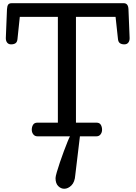

<svg xmlns="http://www.w3.org/2000/svg" viewBox="-20 -857 852 1207"><path d="M215.8 0Q198.7 0 189.2 -12.5Q179.7 -24.9 179.7 -41Q179.7 -59.6 188 -72.8Q196.3 -85.9 214.8 -85.9H343.8V-751H104.5L89.8 -610.8Q87.9 -592.3 77.4 -585.2Q66.9 -578.1 49.8 -578.1Q33.7 -578.1 25.1 -588.9Q16.6 -599.6 16.6 -617.2L23.9 -798.8Q24.9 -817.9 31 -827.4Q37.1 -836.9 53.7 -836.9H757.8Q786.1 -836.9 787.6 -798.8L794.9 -617.2Q794.9 -599.6 786.4 -588.9Q777.8 -578.1 761.7 -578.1Q744.6 -578.1 734.1 -585.4Q723.6 -592.8 721.7 -610.8L706.5 -751H457.5V-85.9H586.9Q605.5 -85.9 613.5 -72.8Q621.6 -59.6 621.6 -41Q621.6 -24.9 612.3 -12.5Q603 0 585.9 0ZM383.8 329.6Q362.8 329.6 345.9 312.7Q329.1 295.9 329.1 262.7Q329.1 252.9 336.9 225.8Q344.7 198.7 356.7 163.3Q368.7 127.9 381.6 93.3Q394.5 58.6 405 33Q415.5 7.3 419.9 0H482.4L453.1 244.6Q450.2 287.6 429 308.6Q407.7 329.6 383.8 329.6Z"/></svg>

Font: Cutive
Style: Regular
Weight: 400
Version: Version 1.100; ttfautohint (v1.8.4.7-5d5b)